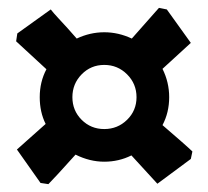

<svg xmlns="http://www.w3.org/2000/svg" viewBox="-20 -594 529 488"><path d="M83 -129 23 -214 96 -279Q81 -309 81 -347Q81 -386 98 -418L21 -489L24 -509L109 -570Q115 -562 129 -547Q143 -532 152 -522Q153 -521 175 -496Q209 -512 245 -512Q281 -512 315 -496L384 -574L404 -570L465 -485L393 -419Q410 -385 410 -347Q410 -308 393 -276Q421 -252 442 -233.5Q463 -215 469 -209L465 -190L380 -127L314 -199Q282 -183 245 -183Q208 -183 172 -201Q147 -173 128 -152.5Q109 -132 103 -126ZM327 -347Q327 -381 303 -405Q279 -429 245 -429Q211 -429 187.5 -405Q164 -381 164 -347Q164 -313 187.5 -289.5Q211 -266 245 -266Q279 -266 303 -289.5Q327 -313 327 -347Z"/></svg>

Font: Alegreya SC ExtraBold
Style: Regular
Weight: 800
Designer: Juan Pablo del Peral
Foundry: Huerta Tipografica
Version: Version 2.007; ttfautohint (v1.6)